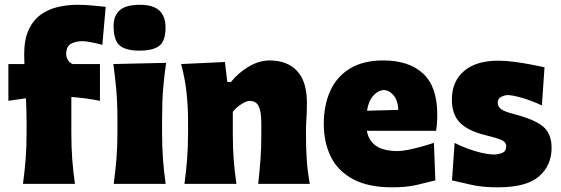

<svg xmlns="http://www.w3.org/2000/svg" viewBox="-20 -768 2345 802"><path d="M76 0Q83 -52.5 87 -102.2Q91 -152 91 -214.5V-264.5Q91 -284.5 90.2 -308.2Q89.5 -332 88.5 -357.5L15 -347V-500.5H82Q81 -523.5 81 -541Q81 -603.5 100 -644Q119 -684.5 151 -707.2Q183 -730 222.5 -739Q262 -748 303 -748Q333 -748 368.8 -744.8Q404.5 -741.5 421.5 -739.5L407.5 -580.5Q389.5 -586 363.8 -591Q338 -596 325.5 -596Q295 -596 275.8 -584.8Q256.5 -573.5 256.5 -541.5Q256.5 -530 263.5 -517.8Q270.5 -505.5 283.5 -500.5H397.5V-347Q334.5 -359 278 -363V-214.5Q278 -152 281.8 -102.2Q285.5 -52.5 293 0ZM455 0Q462 -52.5 466.2 -102.2Q470.5 -152 470.5 -214.5V-264.5Q470.5 -343 465.5 -395.5Q460.5 -448 453.5 -500.5L674 -505.5Q666 -452 661.5 -398.5Q657 -345 657 -264.5V-214.5Q657 -152 660.8 -102.2Q664.5 -52.5 672 0ZM562.5 -556.5Q506 -556.5 480.2 -577.8Q454.5 -599 454.5 -660Q454.5 -702.5 480.2 -725.2Q506 -748 563.5 -748Q620.5 -748 646 -723.5Q671.5 -699 671.5 -653.5Q671.5 -597.5 645.8 -577Q620 -556.5 562.5 -556.5Z M750.5 0Q757.5 -52.5 761.5 -102.2Q765.5 -152 765.5 -214.5V-264.5Q765.5 -322.5 759.2 -381Q753 -439.5 736.5 -500.5L919.5 -509L929.5 -425.5H944.5Q975.5 -464 1019 -489.8Q1062.5 -515.5 1106 -515.5Q1180 -515.5 1221 -471.5Q1262 -427.5 1262 -338Q1262 -305.5 1260 -273.8Q1258 -242 1258 -214.5Q1258 -152 1261.2 -102.2Q1264.5 -52.5 1274 0H1058.5Q1064.5 -52.5 1068 -100.8Q1071.5 -149 1071.5 -204V-254Q1071.5 -301 1060.8 -323.8Q1050 -346.5 1022.5 -346.5Q1009 -346.5 987.5 -332.5Q966 -318.5 952.5 -301V-204Q952.5 -149 956.2 -100.8Q960 -52.5 967.5 0Z M1619 14.5Q1518 14.5 1454.8 -19.5Q1391.5 -53.5 1362 -113.2Q1332.5 -173 1332.5 -251Q1332.5 -328.5 1359.5 -388.2Q1386.5 -448 1441.8 -481.8Q1497 -515.5 1581 -515.5Q1688 -515.5 1747.2 -460.8Q1806.5 -406 1806.5 -289.5Q1806.5 -268.5 1805.2 -252.8Q1804 -237 1801.5 -221.5H1512.5Q1519.5 -180.5 1550.8 -158.8Q1582 -137 1642.5 -137Q1659 -137 1685 -142.2Q1711 -147.5 1739.5 -155.2Q1768 -163 1792.5 -171.5L1798.5 -14.5Q1766.5 -6.5 1722.8 4Q1679 14.5 1619 14.5ZM1583 -392Q1557.5 -389.5 1538.2 -367.2Q1519 -345 1513 -305.5L1644 -309Q1642 -347 1624.8 -368.8Q1607.5 -390.5 1583 -392Z M2059.5 14.5Q1994 14.5 1946.8 3.5Q1899.5 -7.5 1868 -14.5L1879 -171Q1919 -150.5 1966 -136.5Q2013 -122.5 2046.5 -122.5Q2066 -124 2080.2 -130.5Q2094.5 -137 2094.5 -157Q2094.5 -174.5 2074.8 -183.2Q2055 -192 2004 -204.5Q1932.5 -222.5 1900 -256.8Q1867.5 -291 1867.5 -351.5Q1867.5 -428 1918.2 -471.2Q1969 -514.5 2060.5 -514.5Q2093 -514.5 2130 -509.5Q2167 -504.5 2200.5 -498Q2234 -491.5 2254.5 -487L2243.5 -327.5Q2196.5 -349.5 2157.2 -360.2Q2118 -371 2099.5 -371Q2084.5 -369.5 2071.8 -362.5Q2059 -355.5 2059 -339.5Q2059 -323.5 2072.2 -312.8Q2085.5 -302 2128.5 -291Q2213.5 -269 2248.8 -239.2Q2284 -209.5 2284 -150.5Q2284 -76.5 2231.2 -31Q2178.5 14.5 2059.5 14.5Z"/></svg>

Font: Commissioner Flair ExtraBold
Style: Regular
Weight: 800
Designer: Kostas Bartsokas
Foundry: Kostas Bartsokas
Version: Version 1.000; ttfautohint (v1.8.3)